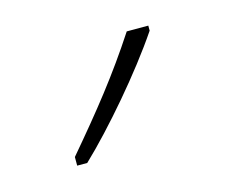

<svg xmlns="http://www.w3.org/2000/svg" viewBox="-41 -813 303 258"><g transform="rotate(-15 110.5 -684.5)"><path d="M181 -756V-763H151C117 -711 85 -671 40 -618V-606H54C93 -643 148 -707 181 -756Z"/></g></svg>

Font: Noto Sans Myanmar ExtraCondensed Thin
Style: Regular
Weight: 100
Width: 2
Designer: Monotype Design Team
Foundry: Monotype Imaging Inc.
Version: Version 2.107